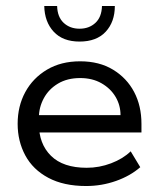

<svg xmlns="http://www.w3.org/2000/svg" viewBox="-20 -612 532 642"><path d="M268 10Q193 10 141.5 -17.5Q90 -45 64.5 -92.5Q39 -140 39 -198Q39 -257 64.5 -304Q90 -351 137 -379Q184 -407 248 -407Q312 -407 358 -379Q404 -351 428.5 -304.5Q453 -258 453 -198V-169H83V-227H383Q383 -260 366.5 -288Q350 -316 319.5 -333.5Q289 -351 248 -351Q205 -351 174 -332.5Q143 -314 126.5 -283.5Q110 -253 110 -218V-198Q110 -131 150.5 -91Q191 -51 270 -51Q312 -51 351.5 -66Q391 -81 417 -106L449 -53Q416 -24 368 -7Q320 10 268 10ZM246 -473Q190 -473 159.5 -506Q129 -539 128 -592H171Q172 -555 193 -535.5Q214 -516 246 -516Q278 -516 299 -535.5Q320 -555 321 -592H364Q364 -539 333.5 -506Q303 -473 246 -473Z"/></svg>

Font: Rokkitt
Style: Regular
Weight: 400
Designer: Vernon Adams
Foundry: Vernon Adams
Version: Version 3.103